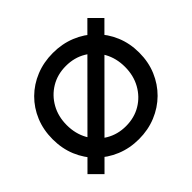

<svg xmlns="http://www.w3.org/2000/svg" viewBox="-176 -978 1211 1211"><g transform="rotate(-45 429.5 -372.5)"><path d="M429 12Q347 12 277 -17Q207 -46 154 -98Q101 -150 72 -220Q43 -290 43 -373Q43 -456 72 -526Q101 -596 153.5 -648Q206 -700 276.5 -728.5Q347 -757 429 -757Q511 -757 581.5 -728.5Q652 -700 704.5 -648Q757 -596 786.5 -526Q816 -456 816 -373Q816 -290 786.5 -220Q757 -150 704.5 -98Q652 -46 581.5 -17Q511 12 429 12ZM429 -104Q504 -104 562.5 -139Q621 -174 655 -235Q689 -296 689 -373Q689 -450 655.5 -510.5Q622 -571 563 -606Q504 -641 429 -641Q354 -641 295.5 -606Q237 -571 203 -510.5Q169 -450 169 -373Q169 -296 203 -235Q237 -174 296 -139Q355 -104 429 -104ZM739 -759 815 -683 119 14 43 -62Z"/></g></svg>

Font: Plus Jakarta Display Medium
Style: Regular
Weight: 500
Designer: Gumpita Rahayu
Foundry: Tokotype Studio
Version: Version 1.000